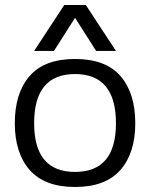

<svg xmlns="http://www.w3.org/2000/svg" viewBox="-20 -730 598 765"><path d="M236 -710H322L442 -527H363L279 -659L195 -527H116ZM39 -239Q39 -359 98 -427Q157 -495 279 -495Q401 -495 460 -427Q519 -359 519 -239Q519 -120 459.5 -52.5Q400 15 279 15Q158 15 98.5 -52.5Q39 -120 39 -239ZM442 -239Q442 -337 401 -386Q360 -435 279 -435Q116 -435 116 -239Q116 -45 279 -45Q442 -45 442 -239Z"/></svg>

Font: Pridi Light
Style: Regular
Weight: 300
Designer: Katatrad Team
Foundry: CadsonDemak
Version: Version 1.003